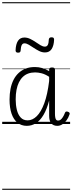

<svg xmlns="http://www.w3.org/2000/svg" viewBox="-20 -1130 659 1750"><path d="M224 17Q175 17 139.5 -11.5Q104 -40 85.5 -93.5Q67 -147 67 -223Q67 -275 76 -320.5Q85 -366 103.5 -402.5Q122 -439 150 -465Q178 -491 214.5 -505Q251 -519 298 -519Q333 -519 363.5 -510Q394 -501 428 -482V-497Q428 -506 434.5 -510.5Q441 -515 454 -515Q468 -515 474.5 -510.5Q481 -506 481 -496V-95Q481 -75 483.5 -60.5Q486 -46 492 -38.5Q498 -31 509 -31Q522 -31 532 -38.5Q542 -46 552.5 -62Q563 -78 573 -104Q577 -112 584 -113.5Q591 -115 600 -111Q610 -108 613.5 -101.5Q617 -95 614 -88Q603 -55 585.5 -32Q568 -9 547 4Q526 17 502 17Q484 17 470 11Q456 5 446.5 -6.5Q437 -18 432.5 -35.5Q428 -53 428 -74Q428 -109 428 -144.5Q428 -180 428 -214Q407 -134 376.5 -82.5Q346 -31 307.5 -7Q269 17 224 17ZM123 -224Q123 -173 133.5 -129.5Q144 -86 168 -59.5Q192 -33 232 -33Q276 -33 315 -71Q354 -109 383.5 -188.5Q413 -268 428 -392V-430Q391 -454 359 -462Q327 -470 300 -470Q266 -470 238 -460Q210 -450 188.5 -429.5Q167 -409 152.5 -379.5Q138 -350 130.5 -311Q123 -272 123 -224ZM144 -650Q122 -650 122 -671Q124 -728 144 -758Q164 -788 202 -788Q229 -788 255 -775.5Q281 -763 305 -746.5Q329 -730 350 -717.5Q371 -705 389 -705Q408 -705 416 -721.5Q424 -738 425 -771Q428 -790 449 -790Q463 -790 468 -785Q473 -780 473 -768Q471 -715 451 -683.5Q431 -652 390 -652Q363 -652 337 -665Q311 -678 287 -694Q263 -710 242 -722.5Q221 -735 203 -735Q186 -735 178 -719Q170 -703 168 -669Q167 -659 162 -654.5Q157 -650 144 -650ZM0 590H619V600H0ZM0 -20H619V0H0ZM0 -505H619V-500H0ZM0 -1110H619V-1100H0Z"/></svg>

Font: Playwrite FR Moderne Guides
Style: Regular
Weight: 400
Designer: Veronika Burian, José Scaglione
Foundry: TypeTogether
Version: Version 1.003